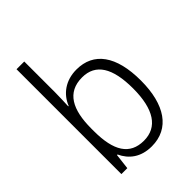

<svg xmlns="http://www.w3.org/2000/svg" viewBox="-221 -867 984 984"><g transform="rotate(-45 271.0 -375.0)"><path d="M136 -536V-760H80V0H123L133 -85H137C163 -29 212 10 291 10C420 10 490 -94 490 -268C490 -448 420 -542 296 -542C216 -542 160 -499 136 -438H133C134 -464 136 -504 136 -536ZM288 -493C386 -493 433 -417 433 -268C433 -117 381 -39 283 -39C181 -39 136 -112 136 -256V-274C136 -411 179 -493 288 -493Z"/></g></svg>

Font: Noto Sans Telugu SemiCondensed Light
Style: Regular
Weight: 300
Width: 4
Designer: Jelle Bosma - Monotype Design Team
Foundry: Monotype Imaging Inc.
Version: Version 2.005